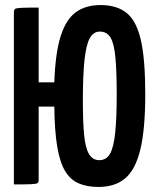

<svg xmlns="http://www.w3.org/2000/svg" viewBox="-20 -730 619 760"><path d="M370 10Q325 10 292 -4Q259 -18 238 -52.5Q217 -87 206.5 -149.5Q196 -212 195 -308H133V-19Q133 -9 129 -5.5Q125 -2 105 -1Q85 0 35 0V-681Q35 -691 39.5 -694.5Q44 -698 64.5 -699Q85 -700 133 -700V-404H195Q199 -520 220 -586.5Q241 -653 280 -681.5Q319 -710 378 -710Q442 -710 481 -679Q520 -648 537.5 -571.5Q555 -495 555 -358Q555 -218 535.5 -138Q516 -58 475.5 -24Q435 10 370 10ZM373 -96Q401 -96 415.5 -121.5Q430 -147 436 -204.5Q442 -262 442 -354Q442 -446 437 -501Q432 -556 418 -580.5Q404 -605 375 -605Q350 -605 335.5 -579Q321 -553 314.5 -492.5Q308 -432 308 -331Q308 -248 313 -196Q318 -144 332.5 -120Q347 -96 373 -96Z"/></svg>

Font: Yanone Kaffeesatz SemiBold
Style: Regular
Weight: 600
Designer: Yanone (Cyrillic: Daniel Pouzeot, Huerta Tipografica, and Cyreal)
Foundry: Yanone
Version: Version 2.003